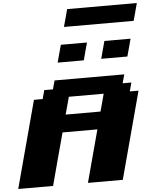

<svg xmlns="http://www.w3.org/2000/svg" viewBox="-74 -1311 1109 1372"><g transform="rotate(-5 480.0 -625.0)"><path d="M500 0H750Q777.8 -104 833.7 -312.3Q889.6 -520.5 917.5 -625H855L871.6 -687.5H809.1L826.2 -750H326.2L309.1 -687.5H246.6L230 -625H167.5Q139.6 -520.5 83.7 -312.3Q27.8 -104 0 0H250Q266.6 -62.5 300 -187.5Q333.5 -312.5 350.6 -375H600.6Q584 -312.5 550.3 -187.5Q516.6 -62.5 500 0ZM633.8 -500H383.8Q389.6 -520.5 400.9 -562.3Q412.1 -604 417.5 -625H667.5Q662.1 -604 650.9 -562.3Q639.6 -520.5 633.8 -500ZM671.9 -875H859.4Q865.2 -896 876.5 -937.5Q887.7 -979 893.1 -1000H705.6Q699.7 -979 688.5 -937.3Q677.2 -895.5 671.9 -875ZM359.4 -875H546.9Q552.2 -895.5 563.5 -937.3Q574.7 -979 580.6 -1000H393.1Q387.2 -979 376 -937.3Q364.7 -895.5 359.4 -875ZM426.3 -1125H926.3Q932.1 -1146 943.4 -1187.5Q954.6 -1229 960 -1250H460Q454.6 -1229 443.4 -1187.5Q432.1 -1146 426.3 -1125Z"/></g></svg>

Font: Faithful 32x
Style: BoldOblique
Weight: 400
Foundry: Faithful Resource Pack
Version: Version 1.0; January 27, 2023